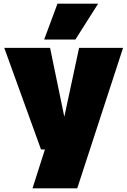

<svg xmlns="http://www.w3.org/2000/svg" viewBox="-20 -809 686 1039"><path d="M156 210 223 0H202L3 -550H251L328 -177L408 -550H646L398 210ZM219 -595 291 -789H511L388 -595Z"/></svg>

Font: Georama ExtraCondensed Thin Black
Style: Regular
Weight: 900
Version: Version 1.001